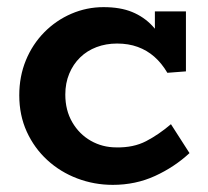

<svg xmlns="http://www.w3.org/2000/svg" viewBox="-20 -503 584 538"><path d="M296 15Q244 15 196.5 -3Q149 -21 112.5 -54.5Q76 -88 55 -134Q34 -180 34 -236Q34 -289 52.5 -334Q71 -379 104 -412.5Q137 -446 180 -464.5Q223 -483 270 -483Q317 -483 350 -469.5Q383 -456 407 -430.5Q431 -405 451 -369L414 -376V-471H501V-303L449 -299Q433 -326 412.5 -344Q392 -362 366 -371.5Q340 -381 308 -381Q277 -381 250.5 -371Q224 -361 204.5 -342Q185 -323 174 -296.5Q163 -270 163 -238Q163 -194 182.5 -160.5Q202 -127 234.5 -108.5Q267 -90 306 -90Q354 -89 389.5 -107.5Q425 -126 459 -155L511 -74Q469 -35 414.5 -10Q360 15 296 15Z"/></svg>

Font: BioRhyme ExtraBold
Style: Bold
Weight: 700
Version: Version 1.600;gftools[0.9.33]